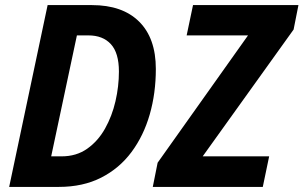

<svg xmlns="http://www.w3.org/2000/svg" viewBox="-20 -734 1192 754"><path d="M16 0 167 -714H341Q461 -714 526.5 -649Q592 -584 592 -463Q592 -368 568 -284.5Q544 -201 496.5 -137Q449 -73 377.5 -36.5Q306 0 211 0ZM222 -120Q280 -120 322.5 -150Q365 -180 392.5 -229Q420 -278 433.5 -336.5Q447 -395 447 -453Q447 -526 415.5 -560.5Q384 -595 327 -595H282L181 -120ZM580 0 599 -95 954 -595H713L738 -714H1152L1133 -618L776 -120H1037L1012 0Z"/></svg>

Font: Noto Sans SemiCondensed
Style: Bold Italic
Weight: 700
Width: 4
Italic angle: -12°
Designer: Monotype Design Team
Foundry: Monotype Imaging Inc.
Version: Version 2.013; ttfautohint (v1.8.4.7-5d5b)